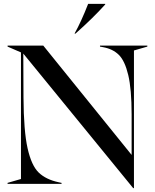

<svg xmlns="http://www.w3.org/2000/svg" viewBox="-20 -947 798 989"><path d="M100 -671 101 -445Q102 -273 122 -183.5Q142 -94 179.5 -58Q217 -22 283 -8L297 -5V0H19V-5L88 -25V-677L19 -707V-712H203L658 -149V-357Q658 -488 640.5 -561Q623 -634 592 -664.5Q561 -695 511 -704L495 -707V-712H739V-707L670 -687V22H666ZM364 -774Q399 -837 434 -927H522V-924Q460 -855 369 -774Z"/></svg>

Font: Nyght Serif
Style: Regular
Weight: 400
Designer: Maksym Kobuzan
Version: Version 0.410